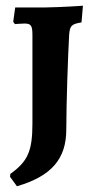

<svg xmlns="http://www.w3.org/2000/svg" viewBox="-20 -527 334 669"><path d="M39 122C159 87 211 27 211 -76C211 -166 217 -336 221 -407C224 -437 228 -443 264 -449L269 -507C269 -507 199 -502 137 -501H33L26 -451L32 -443C32 -443 54 -445 65 -445C88 -445 93 -438 93 -405V-98C93 0 77 35 16 79L15 89Z"/></svg>

Font: Alegreya SC
Style: Bold
Weight: 700
Designer: Juan Pablo del Peral
Foundry: Huerta Tipografica
Version: Version 2.007;PS 002.007;hotconv 1.0.88;makeotf.lib2.5.64775